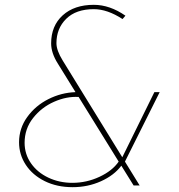

<svg xmlns="http://www.w3.org/2000/svg" viewBox="-20 -769 741 796"><path d="M498 -99 559 0H534L483 -82Q453 -42 398.5 -17.5Q344 7 281 7Q216 7 165.5 -18Q115 -43 87 -85.5Q59 -128 59 -179Q59 -237 93 -284Q127 -331 180.5 -358Q234 -385 293 -387L220 -505Q192 -549 192 -589Q192 -662 240 -705.5Q288 -749 369 -749Q435 -749 500 -704L488 -690Q425 -731 369 -731Q295 -731 254.5 -691Q214 -651 214 -590Q214 -560 240 -518L487 -117L620 -387H642ZM280 -11Q339 -11 392.5 -36Q446 -61 472 -99L306 -367Q256 -370 204 -347Q152 -324 117 -279.5Q82 -235 82 -177Q82 -130 108.5 -92Q135 -54 180.5 -32.5Q226 -11 280 -11Z"/></svg>

Font: Josefin Sans Thin
Style: Italic
Weight: 200
Italic angle: -7°
Designer: Santiago Orozco
Foundry: Typemade
Version: Version 2.000